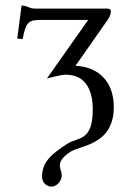

<svg xmlns="http://www.w3.org/2000/svg" viewBox="-20 -461 488 712"><path d="M260 -217 379 -387C388 -400 391 -409 391 -421C391 -426 386 -429 377 -429H115C84 -429 95 -436 60 -441L44 -318L64 -316C76 -380 87 -387 129 -387H307L154 -170C176 -175 206 -184 224 -184C309 -184 324 -108 324 -56C324 65 270 46 230 72C173 109 136 138 136 194C136 219 155 231 172 231C187 231 209 214 209 188C209 177 202 166 202 151C202 146 203 126 241 102C279 77 402 77 402 -64C402 -158 346 -213 260 -217Z"/></svg>

Font: Libertinus Sans
Style: Regular
Weight: 400
Designer: Philipp H. Poll, Khaled Hosny
Foundry: Caleb Maclennan
Version: Version 7.050;RELEASE